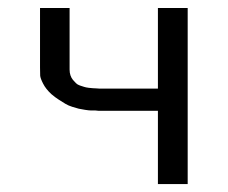

<svg xmlns="http://www.w3.org/2000/svg" viewBox="-20 -465 577 485"><path d="M81.1 -294.9V-444.8H155.8V-289.1Q155.8 -281.2 158 -274.7Q160.2 -268.1 164.1 -263.4Q168 -258.8 171.9 -254.9Q175.8 -251 181.9 -249Q188 -247.1 192.4 -245.6Q196.8 -244.1 203.9 -243.2Q210.9 -242.2 214.4 -242.2Q217.8 -242.2 223.9 -241.7Q230 -241.2 231 -241.2H378.9V-444.8H454.1V0H378.9V-185.1H229L220.2 -186Q212.4 -186 208.7 -186Q205.1 -186 195.1 -187.5Q185.1 -189 179 -190.4Q172.9 -191.9 162.8 -195.1Q152.8 -198.2 145.5 -202.6Q138.2 -207 128.7 -213.1Q119.1 -219.2 109.9 -227.1Q95.7 -240.2 88.9 -253.7Q82 -267.1 81.5 -273.9Q81.1 -280.8 81.1 -294.9Z"/></svg>

Font: CMU Sans Serif
Style: Medium
Weight: 500
Version: Version 0.7.0